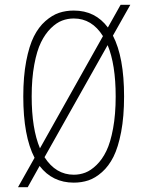

<svg xmlns="http://www.w3.org/2000/svg" viewBox="-20 -750 610 800"><path d="M287.5 11Q198.5 11 145 -58.5L95.5 30H55L124 -92.5Q77 -183 77 -348Q77 -431 89.2 -495Q101.5 -559 121.2 -598.2Q141 -637.5 169.2 -662.2Q197.5 -687 226 -696.5Q254.5 -706 287.5 -706Q377 -706 429.5 -635.5L482.5 -730H523L450.5 -601.5Q497 -512 497 -348Q497 -264.5 484.8 -200.2Q472.5 -136 452.8 -96.8Q433 -57.5 405 -32.8Q377 -8 348.5 1.5Q320 11 287.5 11ZM112 -348Q112 -214 146.5 -132L409 -599.5Q363 -673 287.5 -673Q262 -673 238.8 -664.2Q215.5 -655.5 192 -632.5Q168.5 -609.5 151 -574Q133.5 -538.5 122.8 -480.5Q112 -422.5 112 -348ZM287.5 -22Q312.5 -22 335.5 -30.8Q358.5 -39.5 382.2 -62.5Q406 -85.5 423.2 -121Q440.5 -156.5 451.2 -215Q462 -273.5 462 -348Q462 -481 428.5 -562L165.5 -95Q212.5 -22 287.5 -22Z"/></svg>

Font: League Mono Narrow Thin
Style: Regular
Weight: 100
Width: 3
Designer: Tyler Finck
Foundry: The League of Moveable Type / Tyler Finck
Version: Version 2.210